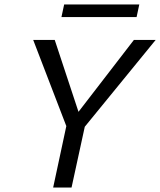

<svg xmlns="http://www.w3.org/2000/svg" viewBox="-20 -836 714 856"><path d="M336 -244 298 -296 577 -658H674ZM217 0 280 -294H363L299 0ZM286 -247 128 -658H224L344 -295ZM254 -760 266 -816H601L589 -760Z"/></svg>

Font: Ysabeau Office Medium
Style: Italic
Weight: 500
Italic angle: -12°
Designer: Christian Thalmann (Catharsis Fonts)
Version: Version 2.001;gftools[0.9.30]; featfreeze: tnum,lnum,ss02